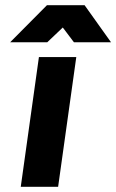

<svg xmlns="http://www.w3.org/2000/svg" viewBox="-20 -720 448 740"><path d="M19 -557H162L222 -614L265 -557H408L306 -700H161ZM60 0H204L274 -500H130Z"/></svg>

Font: Unageo
Style: ExtraBold-Italic
Weight: 800
Designer: Richard Sepsi
Foundry: Richard Sepsi
Version: Version 2.000